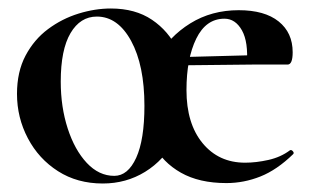

<svg xmlns="http://www.w3.org/2000/svg" viewBox="-20 -419 727 452"><path d="M222 13Q162 13 116.6 -16Q71.1 -45 45.6 -93.5Q20 -142 20 -198Q20 -250 40.1 -288Q60.2 -326 93.1 -350.5Q126 -375 164.9 -387Q203.8 -399 241 -399Q298.4 -399 337.7 -372.5Q377 -346 398 -302Q419 -258 419 -207Q419 -141 392.6 -91.5Q366.3 -42 321.6 -14.5Q277 13 222 13ZM249 -5Q281.2 -5 300.6 -47.5Q320 -90 320 -170Q320 -265 288.8 -322.5Q257.5 -380 208 -380Q169 -380 146 -341Q123 -302 123 -227Q123 -167 139.4 -116.5Q155.8 -66 184.3 -35.5Q212.9 -5 249 -5ZM513 12Q449 12 405.8 -12.5Q362.7 -37 341.3 -78.5Q320 -120 320 -170Q320 -230 349 -281.5Q378 -333 428 -364Q478 -395 542 -395Q603 -395 636 -368.5Q669 -342 669 -296Q669 -267 657 -267H561Q565 -320 549.6 -347.5Q534.1 -375 508.4 -375Q465 -375 442 -328Q419 -281 419 -207Q419 -128 456.9 -82Q494.8 -36 557 -36Q583 -36 612 -42.5Q641 -49 662.7 -65.3Q666 -67 669.5 -62.9Q673 -58.8 670 -56Q632 -19 593 -3.5Q554 12 513 12ZM385 -265 384 -284 573 -289V-267Z"/></svg>

Font: Cormorant Light
Style: Regular
Weight: 300
Designer: Christian Thalmann (Catharsis Fonts)
Foundry: Catharsis Fonts
Version: Version 4.000